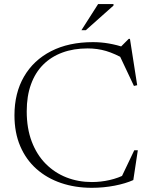

<svg xmlns="http://www.w3.org/2000/svg" viewBox="-20 -886 719 916"><path d="M418.5 -17.5Q460.5 -17.5 502.8 -27Q545 -36.5 581.5 -56L553.5 -28.5L620.5 -169H637.5L616 -27Q579.5 -10.5 526.8 -0.2Q474 10 418 10Q338.5 10 271 -13Q203.5 -36 153.8 -80.2Q104 -124.5 76.5 -188.8Q49 -253 49 -336Q49 -442 94.5 -520.5Q140 -599 224 -642Q308 -685 423.5 -685Q462 -685 499.2 -678.5Q536.5 -672 581 -658L553 -659.5L594 -700.5H600L634.5 -479.5L619 -476L544 -635L578.5 -601.5Q527.5 -630.5 486 -642.8Q444.5 -655 398 -655Q331 -655 277.5 -635.2Q224 -615.5 186 -577.5Q148 -539.5 127.8 -483.5Q107.5 -427.5 107.5 -355Q107.5 -273.5 131.5 -210.5Q155.5 -147.5 198.2 -104.5Q241 -61.5 297.2 -39.5Q353.5 -17.5 418.5 -17.5ZM368.5 -742 448 -866.5H521.5V-859.5L389.5 -742Z"/></svg>

Font: Newsreader 24pt Light
Style: Regular
Weight: 300
Designer: Hugues Gentile
Foundry: Production Type
Version: Version 1.003